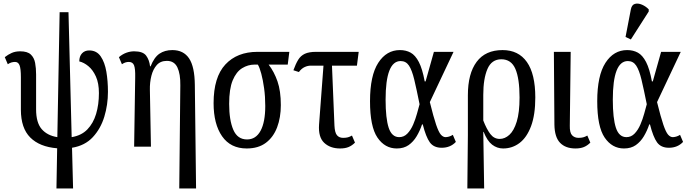

<svg xmlns="http://www.w3.org/2000/svg" viewBox="-20 -829 3893 1085"><path d="M299 236 303 9Q204 1 151 -52Q98 -105 98 -209V-393Q98 -441 90.5 -460Q83 -479 65 -479Q56 -479 46 -476.5Q36 -474 24 -466L7 -506Q26 -521 46.5 -530Q67 -539 94 -539Q135 -539 154 -521Q173 -503 178.5 -473.5Q184 -444 184 -408V-211Q184 -136 215.5 -99.5Q247 -63 304 -54L317 -760H367L385 -54Q440 -63 473.5 -97.5Q507 -132 523 -185Q539 -238 539 -303Q539 -359 522 -396.5Q505 -434 479.5 -455Q454 -476 428 -482Q428 -511 443.5 -527.5Q459 -544 484 -544Q526 -544 549 -510.5Q572 -477 581 -424Q590 -371 590 -310Q590 -237 569.5 -169.5Q549 -102 504.5 -54Q460 -6 387 6L393 236Z M993 236 999 -347Q1000 -411 982.5 -448Q965 -485 923 -485Q887 -485 866 -461.5Q845 -438 835.5 -400.5Q826 -363 827 -321L833 0H738L744 -393Q745 -441 737.5 -460Q730 -479 708 -479Q699 -479 690 -476.5Q681 -474 669 -466L652 -506Q672 -523 694 -531Q716 -539 738 -539Q788 -539 806 -514.5Q824 -490 828 -454H831Q851 -505 881 -525.5Q911 -546 954 -546Q1017 -546 1048.5 -499Q1080 -452 1081 -349L1088 236Z M1374 10Q1283 10 1235 -59Q1187 -128 1187 -246Q1187 -393 1253.5 -464.5Q1320 -536 1435 -536H1615L1606 -464H1498Q1529 -424 1548 -369.5Q1567 -315 1567 -235Q1567 -165 1546 -109.5Q1525 -54 1482.5 -22Q1440 10 1374 10ZM1376 -41Q1426 -41 1452.5 -90Q1479 -139 1479 -230Q1479 -283 1472.5 -330Q1466 -377 1456.5 -412.5Q1447 -448 1437 -464H1419Q1381 -464 1348 -443.5Q1315 -423 1295 -375Q1275 -327 1275 -242Q1275 -150 1298.5 -95.5Q1322 -41 1376 -41Z M1902 10Q1846 10 1812 -22Q1778 -54 1783 -125L1808 -458H1735Q1719 -458 1701.5 -450Q1684 -442 1669 -422L1638 -432Q1651 -468 1665 -491Q1679 -514 1702.5 -525Q1726 -536 1766 -536H2007L1997 -458H1856L1870 -119Q1872 -79 1884.5 -64.5Q1897 -50 1919 -50Q1935 -50 1946 -53Q1957 -56 1969 -63L1986 -23Q1969 -6 1949.5 2Q1930 10 1902 10Z M2222 10Q2155 10 2113 -51.5Q2071 -113 2071 -257Q2071 -402 2117.5 -474Q2164 -546 2240 -546Q2274 -546 2300.5 -531.5Q2327 -517 2347 -478.5Q2367 -440 2380 -369H2385L2432 -536H2543L2409 -252Q2430 -167 2444.5 -124.5Q2459 -82 2471.5 -68Q2484 -54 2498 -54Q2506 -54 2517 -57Q2528 -60 2539 -67L2556 -27Q2525 6 2476 6Q2431 6 2409 -24.5Q2387 -55 2369 -126H2365Q2353 -90 2334.5 -59Q2316 -28 2289 -9Q2262 10 2222 10ZM2236 -54Q2263 -54 2282.5 -74.5Q2302 -95 2315 -125.5Q2328 -156 2336.5 -187Q2345 -218 2351 -240Q2334 -325 2321 -379Q2308 -433 2291 -458.5Q2274 -484 2244 -484Q2159 -484 2159 -266Q2159 -160 2176.5 -107Q2194 -54 2236 -54Z M2621 236 2624 -66V-291Q2624 -413 2673.5 -479.5Q2723 -546 2820 -546Q2910 -546 2957.5 -478.5Q3005 -411 3005 -278Q3005 -180 2981 -116Q2957 -52 2916 -21Q2875 10 2823 10Q2789 10 2761 -11.5Q2733 -33 2713 -84H2711L2716 236ZM2804 -44Q2833 -44 2858.5 -67Q2884 -90 2900 -141.5Q2916 -193 2916 -278Q2916 -385 2892.5 -439.5Q2869 -494 2813 -494Q2758 -494 2734.5 -439Q2711 -384 2711 -293V-148Q2730 -99 2751 -71.5Q2772 -44 2804 -44Z M3232 10Q3176 10 3145 -22Q3114 -54 3113 -125L3110 -536H3205L3200 -119Q3199 -79 3213 -64.5Q3227 -50 3249 -50Q3265 -50 3276 -53Q3287 -56 3299 -63L3316 -23Q3299 -6 3279.5 2Q3260 10 3232 10Z M3506 10Q3439 10 3397 -51.5Q3355 -113 3355 -257Q3355 -402 3401.5 -474Q3448 -546 3524 -546Q3558 -546 3584.5 -531.5Q3611 -517 3631 -478.5Q3651 -440 3664 -369H3669L3716 -536H3827L3693 -252Q3714 -167 3728.5 -124.5Q3743 -82 3755.5 -68Q3768 -54 3782 -54Q3790 -54 3801 -57Q3812 -60 3823 -67L3840 -27Q3809 6 3760 6Q3715 6 3693 -24.5Q3671 -55 3653 -126H3649Q3637 -90 3618.5 -59Q3600 -28 3573 -9Q3546 10 3506 10ZM3520 -54Q3547 -54 3566.5 -74.5Q3586 -95 3599 -125.5Q3612 -156 3620.5 -187Q3629 -218 3635 -240Q3618 -325 3605 -379Q3592 -433 3575 -458.5Q3558 -484 3528 -484Q3443 -484 3443 -266Q3443 -160 3460.5 -107Q3478 -54 3520 -54ZM3545 -606 3515 -620 3545 -776Q3550 -802 3568 -807Q3586 -812 3608 -802.5Q3630 -793 3646 -776V-764Z"/></svg>

Font: Noto Serif ExtraCondensed
Style: Regular
Weight: 400
Width: 2
Designer: Monotype Design Team
Foundry: Monotype Imaging Inc.
Version: Version 2.015